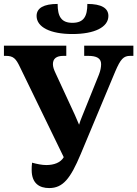

<svg xmlns="http://www.w3.org/2000/svg" viewBox="-20 -946 698 976"><path d="M348 -773C461 -773 531 -808 531 -865C531 -905 495 -926 424 -926C424 -863 406 -830 348 -830C291 -830 273 -863 273 -926C202 -926 166 -905 166 -865C166 -808 236 -773 348 -773ZM230 10C300 10 338 -38 390 -162L566 -583C593 -646 608 -662 642 -662H658V-714H408V-662H428C471 -662 494 -650 494 -620C494 -606 491 -587 483 -567L398 -356C391 -339 386 -326 382 -312C375 -328 368 -344 360 -363L262 -575C254 -592 249 -606 249 -620C249 -648 267 -662 302 -662H317V-714H0V-662H10C48 -662 61 -648 81 -606L304 -147C288 -119 254 -107 215 -107C194 -107 169 -112 143 -119C141 -105 141 -92 141 -82C141 -13 181 10 230 10Z"/></svg>

Font: Noto Serif SemiCondensed
Style: Bold
Weight: 700
Width: 4
Designer: Monotype Design Team
Foundry: Monotype Imaging Inc.
Version: Version 2.015